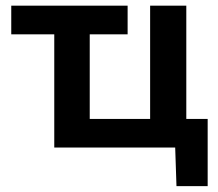

<svg xmlns="http://www.w3.org/2000/svg" viewBox="-20 -518 764 674"><path d="M599.5 135.5 595 0H170.5V-397.5H19.5V-498H428V-397.5H295V-100.5H507V-498H634V-100.5H709V135.5Z"/></svg>

Font: Heraclito SemiBold
Style: Regular
Weight: 600
Designer: Kostas Bartsokas (font) & Cristiano Sobral (main changes)
Foundry: Kostas Bartsokas (font) & Cristiano Sobral (main changes)
Version: Version 1.00;July 8, 2020;FontCreator 13.0.0.2655 64-bit